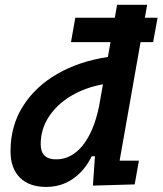

<svg xmlns="http://www.w3.org/2000/svg" viewBox="-20 -752 663 783"><path d="M457.5 -732.4H580.1L570.8 -679.7H622.6L604.5 -580.1H553.2L467.8 -96.7H546.4L529.3 0L358.9 4.9L367.2 -114.7H354Q325.2 -55.7 277.3 -22.7Q229.5 10.3 168.5 10.3Q99.1 10.3 61 -27.8Q22.9 -65.9 22.9 -135.3Q22.9 -238.8 73.7 -319.1Q124.5 -399.4 214.1 -450.9Q303.7 -502.4 419.9 -519.5L430.7 -580.1H269.5L287.1 -679.7H448.2ZM383.8 -317.4 399.9 -408.2Q326.7 -395 269.3 -360.6Q211.9 -326.2 179 -275.6Q146 -225.1 146 -164.1Q146 -102.1 209 -102.1Q271 -102.1 316.7 -158.2Q362.3 -214.4 383.8 -317.4Z"/></svg>

Font: CaskaydiaCove NFP SemiBold
Style: Italic
Weight: 600
Italic angle: -10°
Designer: Aaron Bell
Foundry: Saja Typeworks
Version: Version 2111.001; VTT 6.35;Nerd Fonts 3.1.1